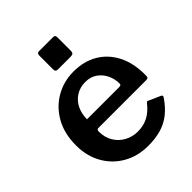

<svg xmlns="http://www.w3.org/2000/svg" viewBox="-209 -867 1001 1001"><g transform="rotate(-45 292.0 -366.0)"><path d="M171 -224Q171 -183 190 -150.5Q209 -118 242.5 -99.5Q276 -81 316 -81Q357 -81 390.5 -98Q424 -115 454 -153Q458 -158 461 -158.5Q464 -159 471 -155L532 -128Q545 -122 535 -110Q505 -66 470.5 -39.5Q436 -13 394.5 -1.5Q353 10 301 10Q225 10 165 -24Q105 -58 70.5 -118.5Q36 -179 36 -258Q36 -345 71.5 -408Q107 -471 167 -505.5Q227 -540 299 -540Q375 -540 431.5 -507Q488 -474 520 -412.5Q552 -351 552 -263Q552 -253 550.5 -247Q549 -241 536 -240H182Q176 -240 173.5 -236Q171 -232 171 -224ZM408 -314Q418 -314 421.5 -316.5Q425 -319 425 -328Q425 -359 411 -389Q397 -419 370 -438.5Q343 -458 304 -458Q264 -458 234 -438.5Q204 -419 188.5 -386.5Q173 -354 173 -314ZM366 -726V-626Q366 -615 361 -610Q356 -605 343 -605H251Q240 -605 236 -609.5Q232 -614 232 -624V-725Q232 -742 247 -742H352Q366 -742 366 -726Z"/></g></svg>

Font: Libre Franklin SemiBold
Style: Regular
Weight: 600
Designer: Pablo Impallari, Rodrigo Fuenzalida, Nhung Nguyen
Foundry: Impallari Type
Version: Version 3.000